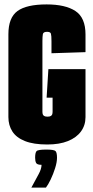

<svg xmlns="http://www.w3.org/2000/svg" viewBox="-20 -646 422 869"><path d="M194 8Q132 8 93 -7.5Q54 -23 36 -51Q18 -79 18 -116V-491Q18 -566 59 -596Q100 -626 191 -626Q276 -626 321.5 -596Q367 -566 367 -490V-410L213 -405V-459Q213 -485 210.5 -493.5Q208 -502 193 -502Q176 -502 174 -491.5Q172 -481 172 -460V-141Q172 -134 173.5 -129Q175 -124 180 -121Q185 -118 195 -118Q205 -118 210 -121Q215 -124 216.5 -129Q218 -134 218 -141V-204H191L199 -333H367V-116Q367 -79 346.5 -51Q326 -23 287.5 -7.5Q249 8 194 8ZM122 203Q142 166 155 142Q168 118 168 100Q148 100 143.5 91.5Q139 83 139 68Q139 45 145.5 38Q152 31 190 31Q225 31 231.5 38Q238 45 238 68Q238 88 229.5 115Q221 142 209.5 166Q198 190 188 203Z"/></svg>

Font: Smooch Sans Thin Black
Style: Regular
Weight: 900
Version: Version 1.010